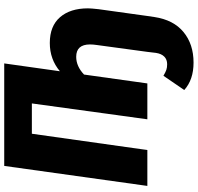

<svg xmlns="http://www.w3.org/2000/svg" viewBox="-34 -700 958 931"><g transform="rotate(-90 445.5 -235.0)"><path d="M870 -288Q870 -273 866 -237L833 0L828 34Q814 127 755 175.5Q696 224 607 224Q524 224 474 179L543 78Q560 88 571.5 92Q583 96 599 96Q622 96 636 82Q650 68 654 42L659 0L692 -243Q695 -263 695 -278Q695 -345 635 -345Q589 -345 549 -307L506 0H332L409 -560H262L183 0H9L106 -694H603L565 -424Q623 -473 702 -473Q784 -473 827 -423.5Q870 -374 870 -288Z"/></g></svg>

Font: Fira Sans Condensed ExtraBold
Style: Italic
Weight: 800
Width: 3
Italic angle: -8°
Designer: bBox Type GmbH & Carrois Corporate GbR & Edenspiekermann AG
Foundry: bBox Type GmbH & Carrois Corporate GbR & Edenspiekermann AG
Version: Version 4.301